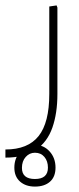

<svg xmlns="http://www.w3.org/2000/svg" viewBox="-20 -382 292 709"><path d="M0 200V170Q83 170 122.5 120.5Q162 71 162 -35V-358L189 -362L192 -354V-35Q192 36 173.5 89Q155 142 113 171Q71 200 0 200ZM109 307Q75 307 54 288.5Q33 270 33 237Q33 202 55 177.5Q77 153 109 153Q141 153 163 177Q185 201 185 237Q185 271 164.5 289Q144 307 109 307ZM109 279Q157 279 157 237Q157 213 144 197.5Q131 182 109 182Q89 182 75 197.5Q61 213 61 238Q61 279 109 279Z"/></svg>

Font: Fustat ExtraLight
Style: Regular
Weight: 250
Designer: Mohamed Gaber, Khaled Hosny, Laura Garcia Mut
Foundry: Kief Type Foundry, Alif Type Foundry, Hard Type Foundry
Version: Version 1.007